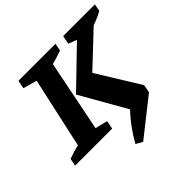

<svg xmlns="http://www.w3.org/2000/svg" viewBox="-238 -854 1257 1257"><g transform="rotate(-45 391.0 -225.0)"><path d="M-28 0 -18 -52Q6 -61 30 -68.5Q54 -76 79 -81L187 -571L91 -598L102 -655H445L435 -603Q408 -593 384.5 -586Q361 -579 339 -573L240 -79L326 -58L315 0ZM397 205 351 179Q415 67 487 -6L305 -325L563 -574L505 -596L516 -655H810L800 -604Q753 -579 708 -564L481 -350L664 -53L654 2Z"/></g></svg>

Font: Piazzolla SC
Style: Bold Italic
Weight: 700
Italic angle: -11.3°
Designer: Juan Pablo del Peral
Foundry: Huerta Tipografica
Version: Version 1.330